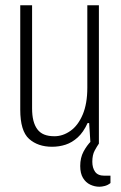

<svg xmlns="http://www.w3.org/2000/svg" viewBox="-20 -546 459 730"><path d="M358 164Q340 164 323 156Q306 148 295.5 130.5Q285 113 285 85Q285 54 297.5 30.5Q310 7 327 -10H356V0Q349 10 340 26.5Q331 43 331 69Q331 92 341.5 107Q352 122 377 122H400V150Q390 158 378.5 161Q367 164 358 164ZM178 12Q124 12 90.5 -18Q57 -48 57 -129V-526H102V-134Q102 -107 107 -87.5Q112 -68 122 -54.5Q132 -41 148 -34.5Q164 -28 187 -28Q219 -28 248 -48.5Q277 -69 294.5 -110.5Q312 -152 312 -212V-526H356V0H324L319 -78H313Q297 -43 275.5 -23.5Q254 -4 229.5 4Q205 12 178 12Z"/></svg>

Font: Archivo Condensed Thin
Style: Regular
Weight: 250
Width: 3
Designer: Hector Gatti
Foundry: Omnibus-Type
Version: Version 2.001